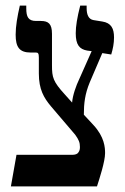

<svg xmlns="http://www.w3.org/2000/svg" viewBox="-20 -667 447 687"><path d="M19 0H327C336 -28 356 -89 356 -119C356 -139 354 -177 314 -220L275 -262L280 -256C280 -297 284 -331 301 -372L346 -477L378 -472C384 -492 388 -512 388 -533C388 -565 378 -585 346 -590L315 -595C296 -598 290 -616 290 -638V-647H267C256 -604 251 -573 251 -548C251 -507 264 -491 292 -486L308 -484L264 -385C252 -360 240 -326 238 -300L212 -329C170 -375 166 -390 166 -433V-546C166 -582 153 -592 126 -592H109C81 -592 74 -607 74 -637V-647H51C42 -608 36 -573 36 -543C36 -499 49 -479 90 -479H109C116 -479 119 -476 119 -461V-404C119 -347 137 -317 162 -287L249 -185C262 -167 266 -157 266 -141C266 -134 265 -127 260 -121C257 -116 249 -113 238 -113H39Z"/></svg>

Font: Noto Serif Hebrew ExtraCondensed SemiBold
Style: Regular
Weight: 600
Width: 2
Designer: Monotype Design Team
Foundry: Monotype Imaging Inc.
Version: Version 2.004